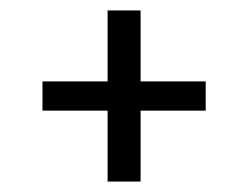

<svg xmlns="http://www.w3.org/2000/svg" viewBox="-20 -538 454 366"><path d="M372.1 -382.8V-327.1H248V-191.9H185.1V-327.1H61V-382.8H185.1V-518.1H248V-382.8Z"/></svg>

Font: Rawline
Style: Italic
Weight: 400
Italic angle: -12°
Designer: Matt McInerney, Pablo Impallari, Rodrigo Fuenzalida
Foundry: Matt McInerney, Pablo Impallari, Rodrigo Fuenzalida
Version: Version 4.020;PS 004.020;hotconv 1.0.88;makeotf.lib2.5.64775